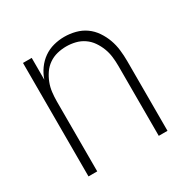

<svg xmlns="http://www.w3.org/2000/svg" viewBox="-126 -645 752 762"><g transform="rotate(-30 250.0 -264.0)"><path d="M69 0V-520H109V-420Q117 -444 132 -465Q147 -486 167.5 -500.5Q188 -515 212.5 -521.5Q237 -528 262 -528Q288 -528 313 -521.5Q338 -515 358.5 -500.5Q379 -486 393.5 -464.5Q408 -443 416.5 -419.5Q425 -396 428 -370.5Q431 -345 431 -320V0H391V-320Q391 -341 388.5 -362Q386 -383 378.5 -402.5Q371 -422 359 -439.5Q347 -457 329.5 -469Q312 -481 291.5 -486Q271 -491 250 -491Q229 -491 208.5 -486Q188 -481 170.5 -469Q153 -457 141 -439.5Q129 -422 121.5 -402.5Q114 -383 111.5 -362Q109 -341 109 -320V0Z"/></g></svg>

Font: Iosevka Term Curly Extralight
Style: Regular
Weight: 200
Designer: Belleve Invis
Foundry: Belleve Invis
Version: Version 32.3.0